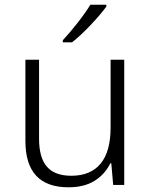

<svg xmlns="http://www.w3.org/2000/svg" viewBox="-20 -786 640 816"><path d="M88 -187V-532H146V-196Q146 -116 179.5 -77.5Q213 -39 283 -39Q365 -39 407.5 -90.5Q450 -142 450 -243V-532H508V0H461L453 -92H449Q425 -44 381 -17Q337 10 271 10Q88 10 88 -187ZM247 -615Q276 -646 310.5 -690Q345 -734 364 -766H432V-758Q408 -725 365 -679.5Q322 -634 286 -606H247Z"/></svg>

Font: Noto Sans Mono UI Light
Style: Regular
Weight: 300
Monospace: yes
Designer: Monotype Design team
Foundry: Monotype Imaging Inc.
Version: Version 1.000